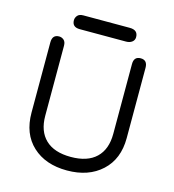

<svg xmlns="http://www.w3.org/2000/svg" viewBox="-113 -856 869 959"><g transform="rotate(15 321.5 -376.0)"><path d="M439.5 -760.7Q482.4 -760.7 482.4 -723.6Q482.4 -708 470.2 -698.7Q458 -689.5 439.5 -689.5H200.2Q160.2 -689.5 160.2 -725.6Q160.2 -738.3 169.4 -749.5Q178.7 -760.7 200.2 -760.7ZM497.1 -588.9Q497.1 -627.9 532.2 -627.9Q567.4 -627.9 567.4 -587.9V-224.6Q567.4 -116.2 499.5 -53.7Q431.6 8.8 320.3 8.8Q209 8.8 142.1 -53.2Q75.2 -115.2 75.2 -224.6V-587.9Q75.2 -627.9 110.4 -627.9Q124 -627.9 134.8 -618.7Q145.5 -609.4 145.5 -588.9V-227.5Q145.5 -147.5 190.4 -104.5Q235.4 -61.5 321.3 -61.5Q407.2 -61.5 452.1 -104.5Q497.1 -147.5 497.1 -227.5Z"/></g></svg>

Font: Jura
Style: DemiBold
Weight: 600
Version: Version 2.5